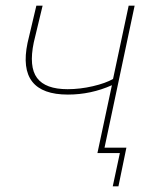

<svg xmlns="http://www.w3.org/2000/svg" viewBox="-20 -539 567 676"><path d="M454 -519 348 -19H425L397 117H377L402 0H323L374 -239Q300 -206 219 -206Q39 -206 77 -388L108 -519H130L99 -390Q81 -304 110.5 -264.5Q140 -225 218 -225Q262 -225 307 -235.5Q352 -246 378 -261L433 -519Z"/></svg>

Font: Raleway-v4020 Thin
Style: Italic
Weight: 250
Italic angle: -12°
Designer: Matt McInerney, Pablo Impallari, Rodrigo Fuenzalida
Foundry: Matt McInerney, Pablo Impallari, Rodrigo Fuenzalida
Version: Version 4.020;PS 004.020;hotconv 1.0.88;makeotf.lib2.5.64775